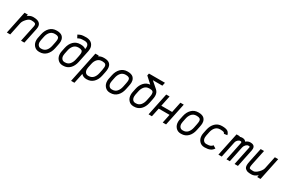

<svg xmlns="http://www.w3.org/2000/svg" viewBox="142 -2096 5491 3696"><g transform="rotate(30 2887.0 -248.5)"><path d="M87.9 0H13.2L117.7 -500H192.4L185.1 -464.8Q243.2 -512.2 301.8 -512.2H312Q480 -512.2 480 -389.6Q480 -369.6 474.6 -343.8L402.8 0H328.1L403.3 -358.4Q406.7 -374 406.7 -387.7Q406.7 -417.5 385.3 -428.2Q363.8 -439 312 -439H301.8Q255.9 -439 206.3 -384.8Q156.7 -330.6 147 -284.2Z M733.4 12.2Q664.1 12.2 620.6 -36.6Q577.1 -85.4 577.1 -159.2Q577.1 -187.5 583.5 -216.3L600.6 -298.8Q620.6 -395 679.4 -453.6Q738.3 -512.2 826.7 -512.2H836.9Q874.5 -512.2 903.6 -503.2Q932.6 -494.1 950 -479.7Q967.3 -465.3 978.3 -445.6Q989.3 -425.8 993.4 -407Q997.6 -388.2 997.6 -367.2Q997.6 -333.5 986.8 -284.2L969.7 -201.2Q949.7 -104.5 890.9 -46.1Q832 12.2 743.7 12.2ZM924.3 -367.2Q924.3 -407.7 902.1 -423.3Q879.9 -439 836.9 -439H826.7Q793 -439 765.9 -426.3Q738.8 -413.6 720.5 -391.1Q702.1 -368.7 690.2 -342.3Q678.2 -315.9 671.9 -284.2L654.8 -200.7Q650.4 -181.2 650.4 -159.2Q650.4 -115.2 672.9 -88.1Q695.3 -61 733.4 -61H743.7Q808.1 -61 846.2 -104.7Q884.3 -148.4 898.4 -215.8L915.5 -298.8Q924.3 -342.8 924.3 -367.2Z M1258.3 12.2Q1189 12.2 1145.5 -36.6Q1102.1 -85.4 1102.1 -159.2Q1102.1 -187.5 1108.4 -216.3L1125.5 -298.8Q1145.5 -395 1204.3 -453.6Q1263.2 -512.2 1351.6 -512.2H1361.8Q1437 -512.2 1477.5 -477.5Q1483.4 -506.3 1483.4 -525.9Q1483.4 -540 1480 -552.7Q1476.6 -565.4 1467.8 -578.6Q1459 -591.8 1440.9 -600.3Q1422.9 -608.9 1396.5 -610.4H1387.7Q1324.7 -610.4 1302.5 -605.5Q1280.3 -600.6 1242.2 -580.1L1208 -644.5Q1256.8 -670.9 1288.1 -677.2Q1319.3 -683.6 1387.7 -683.6H1398.4Q1438.5 -681.2 1469.7 -667Q1501 -652.8 1519.5 -630.4Q1538.1 -607.9 1547.4 -581.5Q1556.6 -555.2 1556.6 -525.9Q1556.6 -508.8 1551.3 -472.7L1494.6 -201.2Q1474.6 -104.5 1415.8 -46.1Q1356.9 12.2 1268.6 12.2ZM1361.8 -439H1351.6Q1317.9 -439 1290.8 -426.3Q1263.7 -413.6 1245.4 -391.1Q1227.1 -368.7 1215.1 -342.3Q1203.1 -315.9 1196.8 -284.2L1179.7 -200.7Q1175.3 -181.2 1175.3 -159.2Q1175.3 -115.2 1197.8 -88.1Q1220.2 -61 1258.3 -61H1268.6Q1333 -61 1371.1 -104.7Q1409.2 -148.4 1423.3 -215.8L1440.4 -298.8Q1449.2 -342.8 1449.2 -367.2Q1449.2 -407.7 1427 -423.3Q1404.8 -439 1361.8 -439Z M1723.6 -291 1704.6 -200.7Q1700.2 -180.2 1700.2 -160.6Q1700.2 -116.2 1722.2 -88.6Q1744.1 -61 1783.2 -61H1793.5Q1827.1 -61 1854.2 -73.7Q1881.3 -86.4 1899.7 -108.6Q1918 -130.9 1929.7 -157.5Q1941.4 -184.1 1948.2 -215.8L1965.3 -298.8Q1974.1 -344.7 1974.1 -366.7Q1974.1 -402.3 1954.6 -420.7Q1935.1 -439 1886.7 -439H1876.5Q1813.5 -439 1775.1 -397Q1736.8 -355 1723.6 -291ZM1623.5 187.5H1548.8L1692.4 -500H1767.1L1763.2 -480.5Q1812.5 -512.2 1876.5 -512.2H1886.7Q2046.4 -512.2 2046.4 -367.2Q2046.4 -329.1 2036.6 -284.2L2019.5 -201.2Q1999.5 -104.5 1940.7 -46.1Q1881.8 12.2 1793.5 12.2H1783.2Q1713.9 12.2 1670.4 -36.6Z M2308.1 12.2Q2238.8 12.2 2195.3 -36.6Q2151.9 -85.4 2151.9 -159.2Q2151.9 -187.5 2158.2 -216.3L2175.3 -298.8Q2195.3 -395 2254.2 -453.6Q2313 -512.2 2401.4 -512.2H2411.6Q2449.2 -512.2 2478.3 -503.2Q2507.3 -494.1 2524.7 -479.7Q2542 -465.3 2553 -445.6Q2564 -425.8 2568.1 -407Q2572.3 -388.2 2572.3 -367.2Q2572.3 -333.5 2561.5 -284.2L2544.4 -201.2Q2524.4 -104.5 2465.6 -46.1Q2406.7 12.2 2318.4 12.2ZM2499 -367.2Q2499 -407.7 2476.8 -423.3Q2454.6 -439 2411.6 -439H2401.4Q2367.7 -439 2340.6 -426.3Q2313.5 -413.6 2295.2 -391.1Q2276.9 -368.7 2264.9 -342.3Q2252.9 -315.9 2246.6 -284.2L2229.5 -200.7Q2225.1 -181.2 2225.1 -159.2Q2225.1 -115.2 2247.6 -88.1Q2270 -61 2308.1 -61H2318.4Q2382.8 -61 2420.9 -104.7Q2459 -148.4 2473.1 -215.8L2490.2 -298.8Q2499 -342.8 2499 -367.2Z M2771.5 -284.2 2754.4 -201.2Q2750.5 -182.1 2750.5 -161.1Q2750.5 -115.2 2772.7 -88.1Q2794.9 -61 2833 -61H2843.3Q2907.7 -61 2945.8 -104.7Q2983.9 -148.4 2998 -215.8L3015.1 -298.8Q3023.4 -338.9 3023.4 -368.2Q3023.4 -404.3 3005.9 -421.6Q2988.3 -439 2936.5 -439H2926.3Q2892.6 -439 2865.5 -426.3Q2838.4 -413.6 2820.1 -391.1Q2801.8 -368.7 2789.8 -342.3Q2777.8 -315.9 2771.5 -284.2ZM2777.3 -683.6H3132.8L3117.7 -610.4H2905.8L3045.9 -488.8Q3096.7 -442.9 3096.7 -368.2Q3096.7 -333.5 3086.4 -284.2L3069.3 -201.2Q3049.3 -104.5 2990.5 -46.1Q2931.6 12.2 2843.3 12.2H2833Q2763.2 12.2 2720.2 -36.6Q2677.2 -85.4 2677.2 -161.1Q2677.2 -188 2683.1 -215.8L2700.2 -298.8Q2719.2 -389.2 2772.5 -446.8Q2825.7 -504.4 2905.8 -511.2L2767.6 -636.2Z M3237.3 0H3163.1L3267.1 -500H3341.8L3293 -266.1H3533.2L3582 -500H3656.7L3552.2 0H3478L3518.1 -192.9H3277.8Z M3882.8 12.2Q3813.5 12.2 3770 -36.6Q3726.6 -85.4 3726.6 -159.2Q3726.6 -187.5 3732.9 -216.3L3750 -298.8Q3770 -395 3828.9 -453.6Q3887.7 -512.2 3976.1 -512.2H3986.3Q4023.9 -512.2 4053 -503.2Q4082 -494.1 4099.4 -479.7Q4116.7 -465.3 4127.7 -445.6Q4138.7 -425.8 4142.8 -407Q4147 -388.2 4147 -367.2Q4147 -333.5 4136.2 -284.2L4119.1 -201.2Q4099.1 -104.5 4040.3 -46.1Q3981.4 12.2 3893.1 12.2ZM4073.7 -367.2Q4073.7 -407.7 4051.5 -423.3Q4029.3 -439 3986.3 -439H3976.1Q3942.4 -439 3915.3 -426.3Q3888.2 -413.6 3869.9 -391.1Q3851.6 -368.7 3839.6 -342.3Q3827.6 -315.9 3821.3 -284.2L3804.2 -200.7Q3799.8 -181.2 3799.8 -159.2Q3799.8 -115.2 3822.3 -88.1Q3844.7 -61 3882.8 -61H3893.1Q3957.5 -61 3995.6 -104.7Q4033.7 -148.4 4047.9 -215.8L4064.9 -298.8Q4073.7 -342.8 4073.7 -367.2Z M4605 -399.9Q4603.5 -407.2 4602.5 -409.9Q4601.6 -412.6 4595.9 -419.4Q4590.3 -426.3 4581.3 -429.4Q4572.3 -432.6 4554.2 -435.5Q4536.1 -438.5 4511.2 -438.5H4501Q4467.3 -438.5 4440.2 -425.8Q4413.1 -413.1 4394.8 -390.6Q4376.5 -368.2 4364.5 -341.8Q4352.5 -315.4 4346.2 -284.2L4329.1 -200.7Q4324.7 -181.2 4324.7 -159.2Q4324.7 -114.7 4347.4 -87.9Q4370.1 -61 4407.7 -61H4418Q4469.2 -61 4498.8 -72.5Q4528.3 -84 4543.9 -110.4L4606.4 -73.2Q4578.6 -27.3 4532 -7.6Q4485.4 12.2 4418 12.2H4407.7Q4338.4 12.2 4294.9 -36.6Q4251.5 -85.4 4251.5 -159.2Q4251.5 -187.5 4257.8 -216.3L4274.9 -298.8Q4294.9 -395 4353.8 -453.6Q4412.6 -512.2 4501 -512.2H4511.2Q4548.3 -512.2 4576.4 -506.6Q4604.5 -501 4621.6 -491.9Q4638.7 -482.9 4650.4 -469Q4662.1 -455.1 4667.7 -441.9Q4673.3 -428.7 4677.2 -410.6Z M5134.8 -512.2Q5234.4 -512.2 5234.4 -427.7Q5234.4 -409.2 5230 -387.7L5149.4 0H5074.7L5158.7 -402.3Q5162.1 -418.5 5162.1 -424.3Q5162.1 -433.6 5156.2 -436.3Q5150.4 -439 5134.8 -439H5128.9Q5102.5 -439 5075.7 -411.4Q5048.8 -383.8 5041 -347.2L4969.2 0H4894.5L4977.1 -399.9Q4980 -410.6 4980 -418.5Q4980 -439 4954.6 -439H4949.2Q4923.8 -439 4897.7 -415Q4871.6 -391.1 4864.7 -357.4L4789.6 0H4715.3L4822.8 -512.7H4897.5L4894.5 -500Q4919.4 -512.2 4949.2 -512.2H4954.6Q5010.3 -512.2 5036.6 -474.1Q5081.1 -512.2 5128.9 -512.2Z M5446.3 -61H5456.5Q5486.8 -61 5524.7 -89.4Q5562.5 -117.7 5589.8 -155Q5617.2 -192.4 5623 -220.7L5681.6 -500H5755.9L5651.4 0H5577.1L5586.4 -45.9Q5520 12.2 5456.5 12.2H5446.3Q5428.7 12.2 5415.3 11.2Q5401.9 10.3 5381.6 7.1Q5361.3 3.9 5346.9 -3.7Q5332.5 -11.2 5318.4 -23.2Q5304.2 -35.2 5296.9 -55.4Q5289.6 -75.7 5289.6 -102.1Q5289.6 -135.3 5302.2 -193.4L5366.7 -500H5440.9L5373.5 -177.7Q5362.8 -126.5 5362.8 -102.1Q5362.8 -75.7 5379.2 -68.4Q5395.5 -61 5446.3 -61Z"/></g></svg>

Font: Anka/Coder Condensed
Style: Italic
Weight: 400
Width: 4
Italic angle: -12°
Monospace: yes
Version: Version 001.100